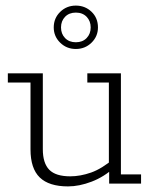

<svg xmlns="http://www.w3.org/2000/svg" viewBox="-20 -656 552 686"><path d="M223 10Q155 10 122 -22Q89 -54 89 -122V-361H8V-394H133V-123Q133 -73 156 -49.5Q179 -26 231 -26Q267 -26 305.5 -39.5Q344 -53 389 -91L369 -67V-361H292V-394H412V-33H484V0H370V-54L389 -58Q352 -24 307.5 -7Q263 10 223 10ZM251 -481Q218 -481 195 -503.5Q172 -526 172 -558Q172 -591 195 -613.5Q218 -636 251 -636Q284 -636 307 -614Q330 -592 330 -558Q330 -526 307 -503.5Q284 -481 251 -481ZM251 -505Q275 -505 289.5 -520Q304 -535 304 -558Q304 -581 289.5 -596Q275 -611 251 -611Q227 -611 212.5 -596Q198 -581 198 -558Q198 -535 212.5 -520Q227 -505 251 -505Z"/></svg>

Font: Rokkitt SemiBold ExtraLight
Style: Regular
Weight: 250
Version: Version 3.103